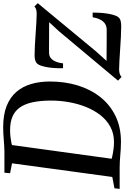

<svg xmlns="http://www.w3.org/2000/svg" viewBox="189 -988 803 1238"><g transform="rotate(-90 591.0 -369.5)"><path d="M96 -743H234Q273 -744 312.5 -747.5Q352 -751 390 -751Q470 -751 526 -728.8Q582 -706.5 617 -666Q652 -625.5 668 -570.2Q684 -515 684 -449.5Q684 -353.5 658.5 -270.2Q633 -187 583.5 -124.5Q534 -62 461.5 -26.8Q389 8.5 295 8.5Q272.5 8.5 251.5 7.2Q230.5 6 210 4.2Q189.5 2.5 169.2 1.2Q149 0 128 0H-8.5L-4.5 -33.5L68.5 -47.5L156.5 -694L92.5 -706.5ZM181.5 -20 163.5 -57.5Q178 -53 199.8 -48Q221.5 -43 246 -39.8Q270.5 -36.5 293 -36.5Q349 -36.5 392.5 -60.2Q436 -84 467.8 -125Q499.5 -166 520.2 -218.2Q541 -270.5 551 -328Q561 -385.5 561 -442Q561 -510.5 550.2 -560.5Q539.5 -610.5 517 -642.8Q494.5 -675 458.2 -690.8Q422 -706.5 370.5 -706.5Q348 -706.5 326.8 -704Q305.5 -701.5 288.2 -698Q271 -694.5 260.5 -691L278 -721.5ZM1066.5 -454.5Q1054 -454.5 1032.8 -454.8Q1011.5 -455 986.2 -455Q961 -455 936.8 -455.2Q912.5 -455.5 893.5 -455.5Q874.5 -455.5 866 -455Q845 -454 831.5 -441Q818 -428 810.5 -407.8Q803 -387.5 801 -365H770Q769 -381.5 770 -407.2Q771 -433 775 -460.2Q779 -487.5 786.8 -509Q794.5 -530.5 806.5 -538Q812.5 -542 823.5 -545.2Q834.5 -548.5 853 -548.5Q880.5 -548.5 917.2 -546.5Q954 -544.5 992.5 -541.8Q1031 -539 1065.2 -537Q1099.5 -535 1121 -535Q1135.5 -535 1146.5 -537.8Q1157.5 -540.5 1168 -549.5L1189 -528L879.5 -154L817 -84.5Q836.5 -84.5 864.8 -84.2Q893 -84 922.8 -83.8Q952.5 -83.5 978.2 -83.5Q1004 -83.5 1019 -83.5Q1053 -84 1072.5 -108.8Q1092 -133.5 1098 -174H1128.5Q1128.5 -153.5 1127 -127.2Q1125.5 -101 1121.2 -75.2Q1117 -49.5 1109.8 -29.5Q1102.5 -9.5 1091 -1Q1084.5 4 1071.8 7Q1059 10 1038.5 10Q1010 10 971.2 8Q932.5 6 892.2 3.2Q852 0.5 817.2 -1.5Q782.5 -3.5 761.5 -3.5Q747.5 -3.5 735.2 0Q723 3.5 713.5 12L689.5 -10.5L1009.5 -393Z"/></g></svg>

Font: Merriweather 60pt Medium
Style: Italic
Weight: 500
Italic angle: -7.8°
Version: Version 2.101